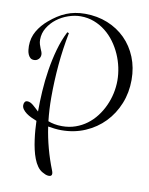

<svg xmlns="http://www.w3.org/2000/svg" viewBox="-92 -743 761 981"><g transform="rotate(10 288.0 -252.0)"><path d="M245.6 158.2Q245.6 171.9 230.5 171.9Q220.7 171.9 211.9 168.2Q203.1 164.6 195.8 160.2Q180.7 151.9 169.2 135.7Q157.7 119.6 149.7 98.6Q141.6 77.6 136 53Q130.4 28.3 127 2.9Q123.5 -22.5 121.6 -47.4Q119.6 -72.3 119.1 -93.8Q105 -99.1 90.6 -106Q76.2 -112.8 64.7 -121.3Q53.2 -129.9 45.9 -139.9Q38.6 -149.9 38.6 -161.1Q38.6 -169.9 42.7 -177Q46.9 -184.1 56.6 -184.1Q64.9 -184.1 72.3 -180.4Q79.6 -176.8 86.9 -170.9Q94.2 -165 102.1 -157.5Q109.9 -149.9 118.7 -142.1Q118.7 -191.9 122.1 -247.8Q125.5 -303.7 134.3 -359.6Q143.1 -415.5 158 -468.8Q172.9 -522 195.8 -566.9L204.6 -564Q188 -479.5 180.4 -394.8Q172.9 -310.1 172.9 -225.1Q172.9 -193.8 174.6 -163.3Q176.3 -132.8 179.7 -102.5Q194.3 -96.7 212.4 -93.3Q230.5 -89.8 252.4 -89.8Q289.6 -89.8 321.5 -101.1Q353.5 -112.3 380.1 -132.1Q406.7 -151.9 427.2 -178.7Q447.8 -205.6 461.9 -236.6Q476.1 -267.6 483.4 -301Q490.7 -334.5 490.7 -368.2Q490.7 -401.4 483.4 -435.8Q476.1 -470.2 461.7 -502.7Q447.3 -535.2 426.5 -563.5Q405.8 -591.8 378.9 -613Q352.1 -634.3 319.6 -646.7Q287.1 -659.2 249.5 -659.2Q218.8 -659.2 186 -647.9Q153.3 -636.7 126.7 -616.5Q100.1 -596.2 82.8 -567.9Q65.4 -539.6 65.4 -505.9Q65.4 -492.7 68.6 -482.2Q71.8 -471.7 75.4 -462.9Q79.1 -454.1 82.3 -446.5Q85.4 -439 85.4 -431.2Q85.4 -417 75.9 -407.5Q66.4 -397.9 52.7 -397.9Q40 -397.9 32.7 -404.8Q25.4 -411.6 21.2 -421.9Q17.1 -432.1 15.9 -443.6Q14.6 -455.1 14.6 -463.9Q14.6 -506.8 34.9 -541.7Q55.2 -576.7 87.9 -604Q108.4 -621.6 129.2 -635Q149.9 -648.4 171.9 -657.5Q193.8 -666.5 218 -671.1Q242.2 -675.8 269.5 -675.8Q333 -675.8 386.7 -654.1Q440.4 -632.3 479.2 -593.5Q518.1 -554.7 539.8 -501.2Q561.5 -447.8 561.5 -383.8Q561.5 -317.9 538.3 -260.5Q515.1 -203.1 473.9 -160.4Q432.6 -117.7 376 -93.3Q319.3 -68.8 252.4 -68.8Q235.4 -68.8 217.8 -70.8Q200.2 -72.8 183.1 -75.7Q199.2 34.7 241.7 142.1Q243.2 146 244.4 150.1Q245.6 154.3 245.6 158.2Z"/></g></svg>

Font: Montez
Style: Regular
Weight: 400
Designer: Astigmatic (AOETI)
Foundry: Astigmatic (AOETI)
Version: Version 1.000